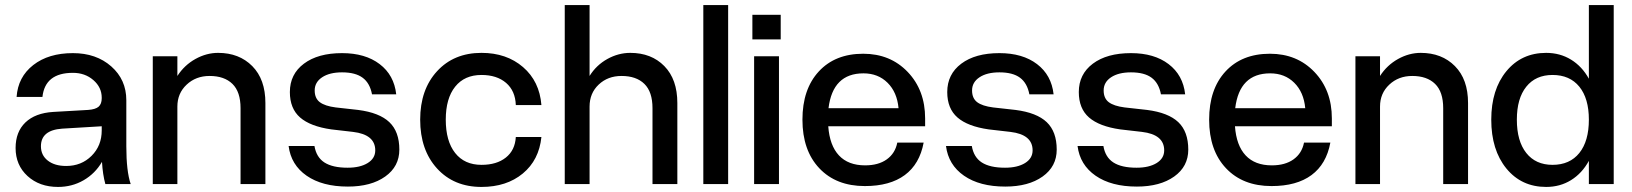

<svg xmlns="http://www.w3.org/2000/svg" viewBox="-20 -720 6383 751"><path d="M474.1 -147.9Q474.1 -50.3 491.2 0H392.1Q381.8 -37.1 378.9 -86.9Q352.1 -41 306.9 -14.9Q261.7 11.2 207 11.2Q134.3 11.2 87.6 -31.5Q41 -74.2 41 -141.1Q41 -204.1 79.3 -241Q117.7 -277.8 188 -282.2L324.2 -290Q353.5 -292 365.7 -302.7Q377.9 -313.5 377.9 -335.9V-337.9Q377.9 -378.4 345.2 -406.7Q312.5 -435.1 265.1 -435.1Q156.2 -435.1 146 -340.8H44.9Q50.3 -418.9 110.1 -465.6Q169.9 -512.2 265.1 -512.2Q356.4 -512.2 415.3 -460.2Q474.1 -408.2 474.1 -328.1ZM140.1 -147.9Q140.1 -112.8 167 -91.8Q193.8 -70.8 238.8 -70.8Q298.3 -70.8 338.1 -110.4Q377.9 -149.9 377.9 -210V-226.1L223.1 -216.8Q140.1 -210.9 140.1 -147.9Z M920.9 -296.9Q920.9 -360.8 889.2 -391.8Q857.4 -422.9 799.8 -422.9Q746.1 -422.9 710 -388.9Q673.8 -355 673.8 -303.2V0H577.6V-500H673.8V-422.9Q701.2 -465.3 744.4 -489.3Q787.6 -513.2 833 -513.2Q915.5 -513.2 966.8 -461.4Q1018.1 -409.7 1018.1 -316.9V0H920.9Z M1360.8 -204.1 1275.9 -213.9Q1193.8 -225.6 1153.8 -260.5Q1113.8 -295.4 1113.8 -359.9Q1113.8 -429.7 1168.7 -470.9Q1223.6 -512.2 1317.9 -512.2Q1408.7 -512.2 1465.1 -469.2Q1521.5 -426.3 1529.8 -351.1H1435.1Q1426.8 -395 1398.4 -416Q1370.1 -437 1317.9 -437Q1269 -437 1240 -417.7Q1210.9 -398.4 1210.9 -366.2Q1210.9 -335.4 1231 -320.3Q1251 -305.2 1293 -299.8L1380.9 -290Q1463.9 -279.3 1502.9 -242.2Q1542 -205.1 1542 -134.8Q1542 -68.8 1486.8 -29.5Q1431.6 9.8 1340.8 9.8Q1240.7 9.8 1179.4 -32.7Q1118.2 -75.2 1108.9 -148.9H1210Q1217.3 -105 1249 -84.5Q1280.8 -64 1339.8 -64Q1388.7 -64 1418.2 -82.3Q1447.8 -100.6 1447.8 -131.8Q1447.8 -193.8 1360.8 -204.1Z M1623.5 -252Q1623.5 -369.6 1689.5 -441.4Q1755.4 -513.2 1863.3 -513.2Q1961.4 -513.2 2025.9 -457.5Q2090.3 -401.9 2097.7 -309.1H1997.6Q1995.6 -364.7 1959.5 -395.8Q1923.3 -426.8 1863.3 -426.8Q1796.9 -426.8 1760.3 -380.9Q1723.6 -335 1723.6 -252Q1723.6 -168 1760.3 -121.6Q1796.9 -75.2 1863.3 -75.2Q1922.9 -75.2 1958.7 -103.8Q1994.6 -132.3 1997.6 -184.1H2097.7Q2088.4 -93.8 2024.9 -41.3Q1961.4 11.2 1863.3 11.2Q1755.4 11.2 1689.5 -61Q1623.5 -133.3 1623.5 -252Z M2532.2 -296.9Q2532.2 -360.8 2500.5 -391.8Q2468.8 -422.9 2411.1 -422.9Q2357.4 -422.9 2321.8 -389.2Q2286.1 -355.5 2286.1 -303.2V0H2189V-700.2H2286.1V-422.9Q2312.5 -465.3 2355.7 -489.3Q2398.9 -513.2 2445.3 -513.2Q2527.8 -513.2 2578.6 -461.4Q2629.4 -409.7 2629.4 -316.9V0H2532.2Z M2731 -700.2H2828.1V0H2731Z M2922.9 -662.1H3033.7V-565.9H2922.9ZM2929.7 -500H3026.9V0H2929.7Z M3118.7 -252Q3118.7 -371.1 3182.6 -440.4Q3246.6 -509.8 3356.4 -509.8Q3462.4 -509.8 3530.5 -438.5Q3598.6 -367.2 3598.6 -256.8V-226.1H3219.7Q3225.1 -150.9 3261.5 -112.1Q3297.9 -73.2 3363.8 -73.2Q3416 -73.2 3448.7 -96.7Q3481.4 -120.1 3489.7 -162.1H3592.8Q3577.1 -78.1 3519 -35.2Q3460.9 7.8 3362.8 7.8Q3250.5 7.8 3184.6 -62Q3118.7 -131.8 3118.7 -252ZM3357.4 -433.1Q3237.3 -433.1 3220.7 -296.9H3494.6Q3488.8 -359.4 3451.7 -396.2Q3414.6 -433.1 3357.4 -433.1Z M3932.1 -204.1 3847.2 -213.9Q3765.1 -225.6 3725.1 -260.5Q3685.1 -295.4 3685.1 -359.9Q3685.1 -429.7 3740 -470.9Q3794.9 -512.2 3889.2 -512.2Q3980 -512.2 4036.4 -469.2Q4092.8 -426.3 4101.1 -351.1H4006.3Q3998 -395 3969.7 -416Q3941.4 -437 3889.2 -437Q3840.3 -437 3811.3 -417.7Q3782.2 -398.4 3782.2 -366.2Q3782.2 -335.4 3802.2 -320.3Q3822.3 -305.2 3864.3 -299.8L3952.1 -290Q4035.2 -279.3 4074.2 -242.2Q4113.3 -205.1 4113.3 -134.8Q4113.3 -68.8 4058.1 -29.5Q4002.9 9.8 3912.1 9.8Q3812 9.8 3750.7 -32.7Q3689.5 -75.2 3680.2 -148.9H3781.2Q3788.6 -105 3820.3 -84.5Q3852.1 -64 3911.1 -64Q3960 -64 3989.5 -82.3Q4019 -100.6 4019 -131.8Q4019 -193.8 3932.1 -204.1Z M4446.8 -204.1 4361.8 -213.9Q4279.8 -225.6 4239.7 -260.5Q4199.7 -295.4 4199.7 -359.9Q4199.7 -429.7 4254.6 -470.9Q4309.6 -512.2 4403.8 -512.2Q4494.6 -512.2 4551 -469.2Q4607.4 -426.3 4615.7 -351.1H4521Q4512.7 -395 4484.4 -416Q4456.1 -437 4403.8 -437Q4355 -437 4325.9 -417.7Q4296.9 -398.4 4296.9 -366.2Q4296.9 -335.4 4316.9 -320.3Q4336.9 -305.2 4378.9 -299.8L4466.8 -290Q4549.8 -279.3 4588.9 -242.2Q4627.9 -205.1 4627.9 -134.8Q4627.9 -68.8 4572.8 -29.5Q4517.6 9.8 4426.8 9.8Q4326.7 9.8 4265.4 -32.7Q4204.1 -75.2 4194.8 -148.9H4295.9Q4303.2 -105 4335 -84.5Q4366.7 -64 4425.8 -64Q4474.6 -64 4504.2 -82.3Q4533.7 -100.6 4533.7 -131.8Q4533.7 -193.8 4446.8 -204.1Z M4709.5 -252Q4709.5 -371.1 4773.4 -440.4Q4837.4 -509.8 4947.3 -509.8Q5053.2 -509.8 5121.3 -438.5Q5189.5 -367.2 5189.5 -256.8V-226.1H4810.5Q4815.9 -150.9 4852.3 -112.1Q4888.7 -73.2 4954.6 -73.2Q5006.8 -73.2 5039.6 -96.7Q5072.3 -120.1 5080.6 -162.1H5183.6Q5168 -78.1 5109.9 -35.2Q5051.8 7.8 4953.6 7.8Q4841.3 7.8 4775.4 -62Q4709.5 -131.8 4709.5 -252ZM4948.2 -433.1Q4828.1 -433.1 4811.5 -296.9H5085.4Q5079.6 -359.4 5042.5 -396.2Q5005.4 -433.1 4948.2 -433.1Z M5625 -296.9Q5625 -360.8 5593.3 -391.8Q5561.5 -422.9 5503.9 -422.9Q5450.2 -422.9 5414.1 -388.9Q5377.9 -355 5377.9 -303.2V0H5281.7V-500H5377.9V-422.9Q5405.3 -465.3 5448.5 -489.3Q5491.7 -513.2 5537.1 -513.2Q5619.6 -513.2 5670.9 -461.4Q5722.2 -409.7 5722.2 -316.9V0H5625Z M6292 -700.2V0H6194.8V-90.8Q6168 -42 6125 -15.4Q6082 11.2 6027.8 11.2Q5931.2 11.2 5872.1 -61Q5813 -133.3 5813 -252Q5813 -369.6 5872.1 -441.4Q5931.2 -513.2 6027.8 -513.2Q6082 -513.2 6125 -486.8Q6168 -460.4 6194.8 -412.1V-700.2ZM5913.1 -252Q5913.1 -168 5950 -121.6Q5986.8 -75.2 6052.7 -75.2Q6120.1 -75.2 6157.5 -121.6Q6194.8 -168 6194.8 -252Q6194.8 -335 6157.5 -380.9Q6120.1 -426.8 6052.7 -426.8Q5986.8 -426.8 5950 -380.9Q5913.1 -335 5913.1 -252Z"/></svg>

Font: Overused Grotesk Medium
Style: Regular
Weight: 500
Version: Version 0.002